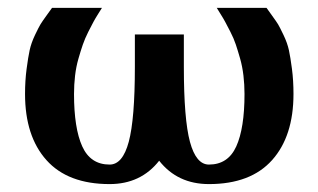

<svg xmlns="http://www.w3.org/2000/svg" viewBox="-20 -460 811 490"><path d="M449.2 -372.1V-289.1Q449.2 -155.8 464.8 -97.9Q480.5 -40 513.2 -40Q562 -40 583 -86.4Q604 -132.8 604 -220.2Q604 -244.1 601.3 -267.1Q598.6 -290 592.8 -310.5Q586.9 -331.1 581.8 -346.4Q576.7 -361.8 567.9 -378.9Q559.1 -396 554.9 -403.8Q550.8 -411.6 542.2 -425.3Q533.7 -439 533.2 -439.9H660.2Q661.1 -438.5 673.3 -421.6Q685.5 -404.8 689.7 -397.9Q693.8 -391.1 703.6 -370.6Q713.4 -350.1 717.3 -332Q721.2 -314 725.1 -284.2Q729 -254.4 729 -220.2Q729 -112.3 674.3 -51.3Q619.6 9.8 513.2 9.8Q433.1 9.8 386.2 -49.8Q339.4 9.8 259.8 9.8Q153.3 9.8 98.6 -51.3Q43.9 -112.3 43.9 -220.2Q43.9 -254.4 47.9 -284.2Q51.8 -314 55.7 -332Q59.6 -350.1 69.3 -370.6Q79.1 -391.1 83.3 -397.9Q87.4 -404.8 99.6 -421.6Q111.8 -438.5 112.8 -439.9H240.2Q239.3 -438.5 231 -425.3Q222.7 -412.1 218.3 -403.8Q213.9 -395.5 205.3 -378.7Q196.8 -361.8 191.4 -346.2Q186 -330.6 180.2 -310.3Q174.3 -290 171.6 -267.1Q168.9 -244.1 168.9 -220.2Q168.9 -132.8 189.9 -86.4Q210.9 -40 259.8 -40Q293 -40 308.6 -98.1Q324.2 -156.2 324.2 -289.1V-372.1Z"/></svg>

Font: Pfennig
Style: Bold
Weight: 700
Version: Version 20120410 ; ttfautohint (v0.8)